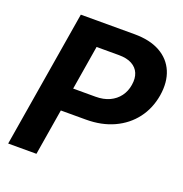

<svg xmlns="http://www.w3.org/2000/svg" viewBox="-131 -843 910 957"><g transform="rotate(20 324.5 -364.0)"><path d="M15.6 0 136.2 -727.5H420.9Q502.9 -727.5 557.1 -697.3Q611.3 -667 634.3 -612.3Q657.2 -557.6 645.5 -484.9Q633.3 -412.1 592.3 -358.2Q551.3 -304.2 486.6 -274.4Q421.9 -244.6 338.9 -244.6H146L166.5 -368.2H344.7Q387.2 -368.2 418.7 -382.8Q450.2 -397.5 470 -424.1Q489.7 -450.7 495.1 -485.8Q501 -521.5 490.2 -547.6Q479.5 -573.7 452.6 -588.4Q425.8 -603 383.3 -603H265.1L165.5 0Z"/></g></svg>

Font: Inter 24pt
Style: Bold Italic
Weight: 700
Italic angle: -9.3988°
Version: Version 4.001;git-66647c0bb